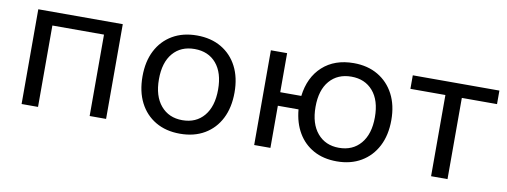

<svg xmlns="http://www.w3.org/2000/svg" viewBox="-48 -734 2580 978"><g transform="rotate(10 1241.5 -245.0)"><path d="M87 0V-490H524V0H439V-421H172V0Z M907 9Q834 9 780.5 -22.5Q727 -54 698 -111Q669 -168 669 -246Q669 -323 698 -379.5Q727 -436 780.5 -467.5Q834 -499 907 -499Q980 -499 1033.5 -467.5Q1087 -436 1116 -379.5Q1145 -323 1145 -246Q1145 -168 1116 -111Q1087 -54 1033.5 -22.5Q980 9 907 9ZM907 -61Q978 -61 1019 -110Q1060 -159 1060 -246Q1060 -333 1019 -381Q978 -429 907 -429Q836 -429 795 -381Q754 -333 754 -246Q754 -159 795.5 -110Q837 -61 907 -61Z M1718 9Q1649 9 1598 -19Q1547 -47 1517 -98Q1487 -149 1481 -218H1374V0H1290V-490H1374V-288H1483Q1495 -386 1557 -442.5Q1619 -499 1718 -499Q1790 -499 1843.5 -467.5Q1897 -436 1926.5 -379.5Q1956 -323 1956 -246Q1956 -168 1926.5 -111Q1897 -54 1843.5 -22.5Q1790 9 1718 9ZM1717 -61Q1788 -61 1829.5 -110Q1871 -159 1871 -246Q1871 -333 1829.5 -381Q1788 -429 1718 -429Q1647 -429 1605.5 -381Q1564 -333 1564 -246Q1564 -159 1605.5 -110Q1647 -61 1717 -61Z M2205 0V-420H2024V-490H2472V-420H2290V0Z"/></g></svg>

Font: Nunito Sans 10pt
Style: Regular
Weight: 400
Designer: Vernon Adams
Foundry: Vernon Adams
Version: Version 3.101;gftools[0.9.27]